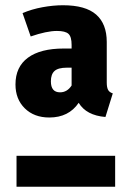

<svg xmlns="http://www.w3.org/2000/svg" viewBox="-20 -713 494 732"><path d="M253 -528V-542Q253 -573 241 -584Q229 -595 197 -595Q158 -595 97 -574L66 -663Q101 -678 142 -685.5Q183 -693 220 -693Q306 -693 346.5 -657.5Q387 -622 387 -553V-398Q387 -380 392 -370.5Q397 -361 410 -357L382 -267Q309 -273 280 -321Q242 -265 168 -265Q110 -265 74.5 -300Q39 -335 39 -391Q39 -458 86.5 -493Q134 -528 223 -528ZM253 -387V-455H235Q202 -455 188 -442.5Q174 -430 174 -403Q174 -361 209 -361Q236 -361 253 -387ZM419 -119V-1H43V-119Z"/></svg>

Font: Fira Sans Condensed
Style: Bold
Weight: 700
Width: 3
Designer: bBox Type GmbH & Carrois Corporate GbR & Edenspiekermann AG
Foundry: bBox Type GmbH & Carrois Corporate GbR & Edenspiekermann AG
Version: Version 4.301